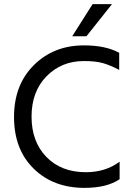

<svg xmlns="http://www.w3.org/2000/svg" viewBox="-20 -903 642 931"><path d="M399 -727H330L429 -883H523ZM390 8Q238 8 143 -85.5Q48 -179 48 -335.5Q48 -492 144.5 -587.5Q241 -683 387 -683Q492 -683 558 -647V-564Q514 -587 479 -597Q444 -607 387 -607Q278 -607 205.5 -533Q133 -459 133 -337.5Q133 -216 205 -142Q277 -68 396 -68Q492 -68 560 -119V-34Q498 8 390 8Z"/></svg>

Font: Hind Kochi
Style: Regular
Weight: 400
Designer: Dhruvi Tolia
Foundry: Indian Type Foundry
Version: Version 0.702;PS 1.0;hotconv 1.0.81;makeotf.lib2.5.63406